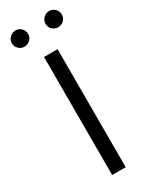

<svg xmlns="http://www.w3.org/2000/svg" viewBox="-223 -912 754 958"><g transform="rotate(-30 153.5 -433.0)"><path d="M10 0ZM115 -680H193V0H115ZM10 -819Q10 -838 24 -852Q38 -866 57 -866Q77 -866 90.5 -852.5Q104 -839 104 -819Q104 -800 90 -786.5Q76 -773 57 -773Q38 -773 24 -786.5Q10 -800 10 -819ZM204 -819Q204 -838 218 -852Q232 -866 251 -866Q271 -866 284.5 -852.5Q298 -839 298 -819Q298 -800 284 -786.5Q270 -773 251 -773Q232 -773 218 -786.5Q204 -800 204 -819Z"/></g></svg>

Font: Martel Sans Light
Style: Regular
Weight: 300
Designer: Dan Reynolds and Mathieu Réguer
Foundry: Dan Reynolds and Mathieu Réguer
Version: Version 1.002; ttfautohint (v1.1) -l 5 -r 5 -G 72 -x 0 -D la